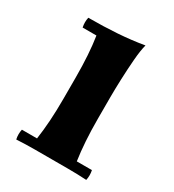

<svg xmlns="http://www.w3.org/2000/svg" viewBox="-125 -550 569 627"><g transform="rotate(30 159.0 -236.5)"><path d="M294 -35Q298 -17 294 2Q260 0 224.5 0Q189 0 162 0Q135 0 100 0Q65 0 30 2Q26 -17 30 -35H87Q92 -69 94.5 -107Q97 -145 97 -190V-270Q97 -359 87 -423H35Q31 -442 35 -460Q93 -460 144 -463.5Q195 -467 242 -475Q236 -453 233 -416Q230 -379 228.5 -339.5Q227 -300 227 -270V-190Q227 -145 229.5 -107Q232 -69 237 -35Z"/></g></svg>

Font: Poltawski Nowy
Style: Bold
Weight: 700
Designer: Adam Pótawski, Mateusz Machalski, Borys Kosmynka, Ania Wieluska
Foundry: Capitalics.wtf
Version: Version 1.001;gftools[0.9.25]